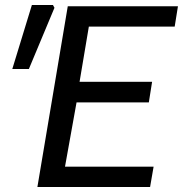

<svg xmlns="http://www.w3.org/2000/svg" viewBox="-20 -745 743 765"><path d="M250 -720H689L676 -639H334L297 -419H586L573 -337H285L239 -81H592L578 0H129ZM107 -725H191L197 -714L95 -470H29Z"/></svg>

Font: Nebula Sans Medium
Style: Regular
Weight: 500
Italic angle: -9°
Designer: Paul D. Hunt for Adobe (as Source Sans)
Foundry: Nebula Entertainment & Broadcasting LLC
Version: Version 1.010